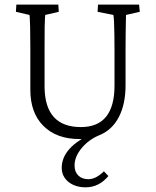

<svg xmlns="http://www.w3.org/2000/svg" viewBox="-20 -593 674 831"><path d="M582 -573.2 585 -542 525.4 -528.3Q525.4 -525.4 524.9 -504.9Q524.4 -484.4 523.9 -449.7Q523.4 -415 523.4 -370.1V-223.6Q523.4 -142.6 494.6 -86.9Q465.8 -31.2 412.1 -8.8Q364.3 10.7 333.5 47.9Q302.7 85 302.7 123Q302.7 150.4 318.8 166.5Q335 182.6 362.3 182.6Q395.5 182.6 429.7 148.4L449.2 168.9Q408.2 217.8 350.6 217.8Q320.3 217.8 296.9 207Q273.4 196.3 260.3 177.2Q247.1 158.2 247.1 133.8Q247.1 88.9 280.8 51.3Q314.5 13.7 380.9 -14.6L352.5 8.8H324.2Q224.6 8.8 168 -47.9Q111.3 -104.5 111.3 -204.1V-387.7Q111.3 -447.3 110.4 -476.1Q109.4 -504.9 108.9 -515.1Q108.4 -525.4 107.4 -528.3L48.8 -542L50.8 -573.2H232.4L234.4 -542L175.8 -528.3Q175.8 -527.3 174.8 -517.1Q173.8 -506.8 173.3 -477.5Q172.9 -448.2 172.9 -387.7V-213.9Q175.8 -43 330.1 -43Q475.6 -43 475.6 -222.7V-370.1Q475.6 -410.2 475.1 -442.4Q474.6 -474.6 473.6 -497.1Q472.7 -519.5 470.7 -528.3L402.3 -542L404.3 -573.2Z"/></svg>

Font: Crimson Pro ExtraLight
Style: Regular
Weight: 250
Designer: Jacques Le Bailly
Foundry: Baron von Fonthausen
Version: Version 1.003